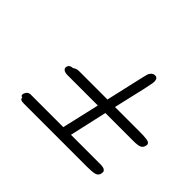

<svg xmlns="http://www.w3.org/2000/svg" viewBox="-118 -804 904 904"><g transform="rotate(45 333.5 -352.5)"><path d="M94 -102Q84 -103 84 -112Q84 -120 90.5 -129.5Q97 -139 111 -140H116H130H329L372 -327H167Q152 -328 144.5 -333.5Q137 -339 138 -349Q141 -368 165 -369Q177 -379 196 -379H384L422 -546Q424 -553 427.5 -569.5Q431 -586 433.5 -594Q436 -602 443.5 -610Q451 -618 463 -618Q481 -618 481 -593Q481 -586 476 -564Q471 -542 471 -539L434 -379H601Q628 -379 641 -377Q672 -375 666 -353Q662 -337 649 -332Q636 -327 609 -327H422L380 -140H546Q549 -140 555.5 -140Q562 -140 566 -140Q570 -140 576.5 -140Q583 -140 587 -139.5Q591 -139 596.5 -137.5Q602 -136 604 -134Q606 -132 609 -129Q612 -126 611 -121.5Q610 -117 610 -111Q606 -96 591 -91.5Q576 -87 542 -87H118Q92 -87 94 -102Z"/></g></svg>

Font: Coval
Style: Light Italic
Weight: 300
Foundry: Context Ltd
Version: Version 001.000